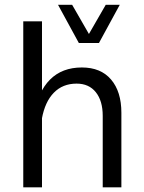

<svg xmlns="http://www.w3.org/2000/svg" viewBox="-20 -797 611 817"><path d="M226.8 -776.7 315.6 -613.9H401L489.7 -776.7H430L358.4 -652.4L286.9 -776.7ZM158.7 0V-706.1H79V0ZM496.5 -317.1Q496.5 -407.2 452.6 -458.6Q408.8 -509.9 328.4 -509.9Q244.4 -509.9 192.8 -458.3Q141.3 -406.6 122.6 -304.5L158.2 -291.9Q171.3 -363.8 209.1 -402.5Q246.9 -441.2 306 -441.2Q358.6 -441.2 387.9 -404.4Q417.1 -367.7 417.1 -304.1V0H496.5Z"/></svg>

Font: Estedad VF
Style: Regular
Weight: 100
Designer: Amin Abedi
Version: Version 7.3